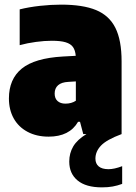

<svg xmlns="http://www.w3.org/2000/svg" viewBox="-20 -579 586 829"><path d="M507.5 138.5V215Q487 222.5 466.8 226.2Q446.5 230 420 230Q351 230 315 200.2Q279 170.5 279 118.5Q279 82.5 296.2 53.2Q313.5 24 353 0H339.5L325.5 -53H317Q280 11 190 11Q138 11 99 -9.8Q60 -30.5 39.2 -67.8Q18.5 -105 18.5 -154Q18.5 -237.5 74 -282.8Q129.5 -328 251.5 -335L307 -338Q305 -362 295 -376Q285 -390 263.2 -396.5Q241.5 -403 204 -403Q172 -403 135 -398Q98 -393 65 -384V-538.5Q105 -548.5 152.8 -553.8Q200.5 -559 244 -559Q338 -559 394.8 -535.5Q451.5 -512 478.2 -458.8Q505 -405.5 505 -314V0Q440.5 24 416.2 49.5Q392 75 392 106Q392 127.5 406.2 139.5Q420.5 151.5 448.5 151.5Q473.5 151.5 507.5 138.5ZM307.5 -144V-227.5L275 -225.5Q245.5 -224 230.8 -211Q216 -198 216 -175Q216 -154 228.5 -142.8Q241 -131.5 262.5 -131.5Q288.5 -131.5 307.5 -144Z"/></svg>

Font: Encode Sans SemiCondensed Black
Style: Regular
Weight: 900
Width: 4
Designer: Multiple Designers
Foundry: Impallari Type
Version: Version 2.000